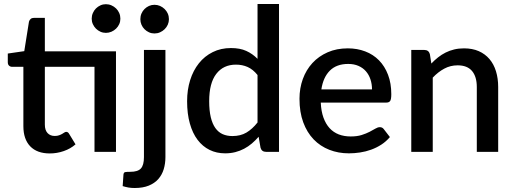

<svg xmlns="http://www.w3.org/2000/svg" viewBox="-20 -760 2574 961"><path d="M229 8C253 8 276.3 4.1 299 -3.8C321.7 -11.6 341.3 -22.8 358 -37.5L326 -90C322.3 -96.7 317.5 -100 311.5 -100C308.5 -100 305.4 -98.9 302.2 -96.8C299.1 -94.6 295.3 -92.2 291 -89.8C286.7 -87.2 281.5 -84.9 275.5 -82.8C269.5 -80.6 262.3 -79.5 254 -79.5C239 -79.5 227 -84.3 218 -94C209 -103.7 204.5 -117.7 204.5 -136V-425.5H453V0H560.5V-503H204.5V-670.5H149.5C142.8 -670.5 137.5 -668.8 133.5 -665.2C129.5 -661.8 126.7 -657.2 125 -651.5L101.5 -504L19 -492V-448.5C19 -440.8 21.2 -435.1 25.5 -431.2C29.8 -427.4 35 -425.5 41 -425.5H97V-128.5C97 -85.2 108.4 -51.6 131.2 -27.7C154.1 -3.9 186.7 8 229 8ZM582.5 -666.5C582.5 -676.5 580.6 -685.9 576.8 -694.7C572.9 -703.6 567.7 -711.2 561 -717.7C554.3 -724.2 546.6 -729.4 537.8 -733.2C528.9 -737.1 519.7 -739 510 -739C500.3 -739 491.2 -737.1 482.8 -733.2C474.2 -729.4 466.8 -724.2 460.2 -717.7C453.8 -711.2 448.6 -703.6 444.8 -694.7C440.9 -685.9 439 -676.5 439 -666.5C439 -656.8 440.9 -647.7 444.8 -639.2C448.6 -630.7 453.8 -623.2 460.2 -616.7C466.8 -610.2 474.2 -605.1 482.8 -601.2C491.2 -597.4 500.3 -595.5 510 -595.5C519.7 -595.5 528.9 -597.4 537.8 -601.2C546.6 -605.1 554.3 -610.2 561 -616.7C567.7 -623.2 572.9 -630.7 576.8 -639.2C580.6 -647.7 582.5 -656.8 582.5 -666.5Z M808 -510H700.5V26.5C700.5 53.2 695.4 72.1 685.2 83.2C675.1 94.4 657.3 100 632 100C619.3 100 610.8 100.5 606.2 101.5C601.8 102.5 599 106.3 598 113L594 171.5C603.7 174.5 613.2 176.8 622.5 178.5C631.8 180.2 642.3 181 654 181C681.7 181 705.2 177 724.8 169C744.2 161 760.2 150 772.5 136C784.8 122 793.8 105.6 799.5 86.7C805.2 67.9 808 47.8 808 26.5ZM825.5 -664C825.5 -674 823.6 -683.3 819.8 -692C815.9 -700.7 810.7 -708.3 804 -714.8C797.3 -721.3 789.7 -726.4 781 -730.3C772.3 -734.1 763 -736 753 -736C743.3 -736 734.3 -734.1 725.8 -730.3C717.3 -726.4 709.8 -721.3 703.3 -714.8C696.8 -708.3 691.7 -700.7 688 -692C684.3 -683.3 682.5 -674 682.5 -664C682.5 -654.3 684.3 -645.2 688 -636.5C691.7 -627.8 696.8 -620.3 703.3 -613.8C709.8 -607.3 717.3 -602.1 725.8 -598.3C734.3 -594.4 743.3 -592.5 753 -592.5C763 -592.5 772.3 -594.4 781 -598.3C789.7 -602.1 797.3 -607.3 804 -613.8C810.7 -620.3 815.9 -627.8 819.8 -636.5C823.6 -645.2 825.5 -654.3 825.5 -664Z M1311.5 0H1376.5V-740H1269V-465.5C1252.3 -482.5 1233.5 -495.8 1212.5 -505.2C1191.5 -514.8 1166 -519.5 1136 -519.5C1102.3 -519.5 1071.9 -512.8 1044.8 -499.2C1017.6 -485.8 994.5 -467.1 975.5 -443.2C956.5 -419.4 941.9 -391.3 931.8 -359C921.6 -326.7 916.5 -291.5 916.5 -253.5C916.5 -211.5 921.1 -174.2 930.3 -141.7C939.4 -109.2 952.3 -82 969 -60C985.7 -38 1005.7 -21.2 1029 -9.7C1052.3 1.8 1078.3 7.5 1107 7.5C1125 7.5 1141.8 5.5 1157.5 1.5C1173.2 -2.5 1187.9 -8.2 1201.8 -15.5C1215.6 -22.8 1228.5 -31.6 1240.5 -41.7C1252.5 -51.9 1263.8 -63.2 1274.5 -75.5L1284 -20.5C1288 -6.8 1297.2 0 1311.5 0ZM1143 -79C1125 -79 1108.8 -82.2 1094.5 -88.5C1080.2 -94.8 1068 -105 1058 -119C1048 -133 1040.3 -151.1 1035 -173.2C1029.7 -195.4 1027 -222.2 1027 -253.5C1027 -313.8 1038.8 -359.4 1062.5 -390.2C1086.2 -421.1 1119 -436.5 1161 -436.5C1182 -436.5 1201.4 -432.6 1219.2 -424.8C1237.1 -416.9 1253.7 -403.5 1269 -384.5V-147C1251.7 -125 1233.2 -108.2 1213.5 -96.5C1193.8 -84.8 1170.3 -79 1143 -79Z M1721 -518C1683.3 -518 1649.6 -511.4 1619.8 -498.2C1589.9 -485.1 1564.6 -467.2 1543.7 -444.5C1522.9 -421.8 1506.9 -395.2 1495.7 -364.5C1484.6 -333.8 1479 -300.8 1479 -265.5C1479 -221.2 1485.2 -182 1497.7 -148C1510.2 -114 1527.6 -85.5 1549.7 -62.5C1571.9 -39.5 1598.1 -22.1 1628.2 -10.3C1658.4 1.6 1691.2 7.5 1726.5 7.5C1744.5 7.5 1763 6.1 1782 3.2C1801 0.4 1819.5 -4.3 1837.5 -10.8C1855.5 -17.3 1872.5 -25.7 1888.5 -36C1904.5 -46.3 1918.8 -59 1931.5 -74L1901 -113.5C1896.3 -120.2 1889.7 -123.5 1881 -123.5C1874.3 -123.5 1867 -121.1 1859 -116.3C1851 -111.4 1841.3 -106.1 1830 -100.3C1818.7 -94.4 1805.3 -89.1 1790 -84.2C1774.7 -79.4 1756.5 -77 1735.5 -77C1713.5 -77 1693.6 -80.4 1675.7 -87.2C1657.9 -94.1 1642.6 -104.5 1629.7 -118.5C1616.9 -132.5 1606.7 -150.1 1599 -171.2C1591.3 -192.4 1586.8 -217.5 1585.5 -246.5H1913C1922.7 -246.5 1929.3 -249.3 1933 -255C1936.7 -260.7 1938.5 -271.8 1938.5 -288.5C1938.5 -324.8 1933.1 -357.2 1922.2 -385.7C1911.4 -414.2 1896.3 -438.3 1877 -458C1857.7 -477.7 1834.7 -492.6 1808 -502.7C1781.3 -512.9 1752.3 -518 1721 -518ZM1723 -440C1742.3 -440 1759.4 -436.7 1774.2 -430.2C1789.1 -423.7 1801.5 -414.7 1811.5 -403.2C1821.5 -391.7 1829.1 -378.2 1834.2 -362.7C1839.4 -347.2 1842 -330.5 1842 -312.5H1588.5C1594.5 -352.8 1608.7 -384.2 1631 -406.5C1653.3 -428.8 1684 -440 1723 -440Z M2038.5 0H2146V-371.5C2164 -390.5 2183.2 -405.5 2203.8 -416.5C2224.2 -427.5 2246.5 -433 2270.5 -433C2302.8 -433 2326.9 -423.5 2342.8 -404.5C2358.6 -385.5 2366.5 -358.8 2366.5 -324.5V0H2473.5V-324.5C2473.5 -353.2 2469.8 -379.4 2462.5 -403.2C2455.2 -427.1 2444.3 -447.5 2429.8 -464.5C2415.3 -481.5 2397.4 -494.7 2376.3 -504C2355.1 -513.3 2330.5 -518 2302.5 -518C2284.8 -518 2268.4 -516.2 2253.3 -512.5C2238.1 -508.8 2223.8 -503.7 2210.5 -497C2197.2 -490.3 2184.6 -482.3 2172.8 -473C2160.9 -463.7 2149.7 -453.3 2139 -442L2131.5 -489.5C2127.5 -503.2 2118.2 -510 2103.5 -510H2038.5Z"/></svg>

Font: Lato Semibold
Style: Regular
Weight: 600
Designer: Lukasz Dziedzic
Foundry: tyPoland Lukasz Dziedzic
Version: Version 2.006; 2014-01-15